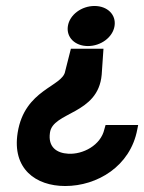

<svg xmlns="http://www.w3.org/2000/svg" viewBox="-20 -611 482 642"><path d="M39 -167C20 -47 99 11 198 11C305 11 416 -55 439 -178L442 -193H333L329 -179C317 -125 257 -94 208 -97C170 -99 140 -119 147 -167C156 -238 308 -227 320 -361L326 -448H217L198 -373C190 -321 62 -313 39 -167ZM207 -524C201 -486 231 -457 274 -457C317 -457 357 -486 363 -524C369 -562 339 -591 296 -591C253 -591 213 -562 207 -524Z"/></svg>

Font: Charger Sport
Style: BlkExtObl
Weight: 900
Designer: Jasper
Foundry: Cannot Into Space Fonts
Version: Version 1.1